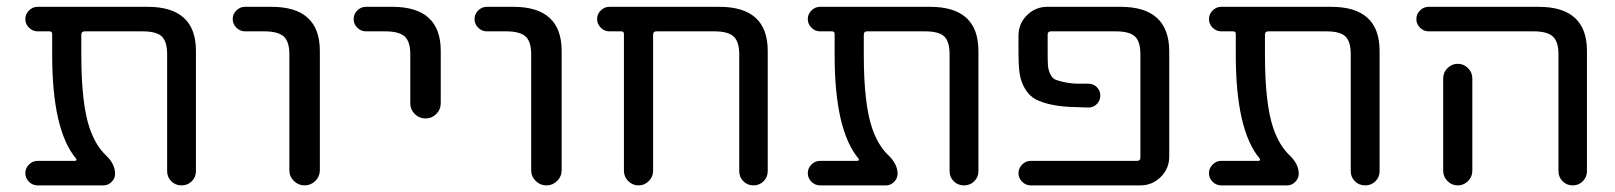

<svg xmlns="http://www.w3.org/2000/svg" viewBox="-20 -567 4762 566"><path d="M557.6 -62.5Q557.6 -44.9 545.4 -32.7Q533.2 -20.5 515.1 -20.5Q497.1 -20.5 484.9 -32.7Q472.7 -44.9 472.7 -62.5V-407.2Q472.7 -444.3 457 -459.5Q441.4 -474.6 400.4 -474.6H229.5Q219.7 -474.6 219.7 -464.8V-405.3Q219.7 -261.7 244.1 -189.5Q261.7 -138.7 291 -110.4Q319.3 -84 319.3 -54.7Q319.3 -41 309.1 -30.8Q298.8 -20.5 285.2 -20.5H90.8Q76.2 -20.5 65.4 -31.2Q54.7 -42 54.7 -56.6Q54.7 -71.3 65.4 -82Q76.2 -92.8 90.8 -92.8H201.2Q204.1 -92.8 205.1 -95.2Q206.1 -97.7 204.1 -99.6Q133.8 -183.6 133.8 -405.3V-466.8Q133.8 -474.6 126 -474.6H90.8Q76.2 -474.6 65.4 -485.4Q54.7 -496.1 54.7 -510.7Q54.7 -525.4 65.4 -536.1Q76.2 -546.9 90.8 -546.9H415Q557.6 -546.9 557.6 -417Z M702.1 -474.6Q687.5 -474.6 676.8 -485.4Q666 -496.1 666 -510.7Q666 -525.4 676.8 -536.1Q687.5 -546.9 702.1 -546.9H780.3Q922.9 -546.9 922.9 -417V-65.4Q922.9 -46.9 909.7 -33.7Q896.5 -20.5 877.9 -20.5Q859.4 -20.5 846.2 -33.7Q833 -46.9 833 -65.4V-407.2Q833 -444.3 816.4 -459.5Q799.8 -474.6 758.8 -474.6Z M1058.6 -474.6Q1043.9 -474.6 1033.2 -485.4Q1022.5 -496.1 1022.5 -510.7Q1022.5 -525.4 1033.2 -536.1Q1043.9 -546.9 1058.6 -546.9H1136.7Q1279.3 -546.9 1279.3 -417V-262.7Q1279.3 -244.1 1266.1 -231Q1252.9 -217.8 1234.4 -217.8Q1215.8 -217.8 1202.6 -231Q1189.5 -244.1 1189.5 -262.7V-407.2Q1189.5 -444.3 1172.9 -459.5Q1156.2 -474.6 1115.2 -474.6Z M1415 -474.6Q1400.4 -474.6 1389.6 -485.4Q1378.9 -496.1 1378.9 -510.7Q1378.9 -525.4 1389.6 -536.1Q1400.4 -546.9 1415 -546.9H1493.2Q1635.7 -546.9 1635.7 -417V-65.4Q1635.7 -46.9 1622.6 -33.7Q1609.4 -20.5 1590.8 -20.5Q1572.3 -20.5 1559.1 -33.7Q1545.9 -46.9 1545.9 -65.4V-407.2Q1545.9 -444.3 1529.3 -459.5Q1512.7 -474.6 1471.7 -474.6Z M2159.2 -407.2Q2159.2 -444.3 2142.6 -459.5Q2126 -474.6 2085.9 -474.6H1915Q1905.3 -474.6 1905.3 -464.8V-63.5Q1905.3 -45.9 1892.6 -33.2Q1879.9 -20.5 1862.3 -20.5Q1844.7 -20.5 1832 -33.2Q1819.3 -45.9 1819.3 -63.5V-466.8Q1819.3 -474.6 1811.5 -474.6H1776.4Q1761.7 -474.6 1751 -485.4Q1740.2 -496.1 1740.2 -510.7Q1740.2 -525.4 1751 -536.1Q1761.7 -546.9 1776.4 -546.9H2100.6Q2243.2 -546.9 2243.2 -417V-62.5Q2243.2 -44.9 2231 -32.7Q2218.8 -20.5 2201.2 -20.5Q2183.6 -20.5 2171.4 -32.7Q2159.2 -44.9 2159.2 -62.5Z M2864.3 -62.5Q2864.3 -44.9 2852.1 -32.7Q2839.8 -20.5 2821.8 -20.5Q2803.7 -20.5 2791.5 -32.7Q2779.3 -44.9 2779.3 -62.5V-407.2Q2779.3 -444.3 2763.7 -459.5Q2748 -474.6 2707 -474.6H2536.1Q2526.4 -474.6 2526.4 -464.8V-405.3Q2526.4 -261.7 2550.8 -189.5Q2568.4 -138.7 2597.7 -110.4Q2626 -84 2626 -54.7Q2626 -41 2615.7 -30.8Q2605.5 -20.5 2591.8 -20.5H2397.5Q2382.8 -20.5 2372.1 -31.2Q2361.3 -42 2361.3 -56.6Q2361.3 -71.3 2372.1 -82Q2382.8 -92.8 2397.5 -92.8H2507.8Q2510.7 -92.8 2511.7 -95.2Q2512.7 -97.7 2510.7 -99.6Q2440.4 -183.6 2440.4 -405.3V-466.8Q2440.4 -474.6 2432.6 -474.6H2397.5Q2382.8 -474.6 2372.1 -485.4Q2361.3 -496.1 2361.3 -510.7Q2361.3 -525.4 2372.1 -536.1Q2382.8 -546.9 2397.5 -546.9H2721.7Q2864.3 -546.9 2864.3 -417Z M3283.2 -546.9Q3425.8 -546.9 3426.8 -417V-105.5Q3426.8 -70.3 3401.9 -45.4Q3377 -20.5 3341.8 -20.5H3018.6Q3003.9 -20.5 2993.2 -31.2Q2982.4 -42 2982.4 -56.6Q2982.4 -71.3 2993.2 -82Q3003.9 -92.8 3018.6 -92.8H3332Q3341.8 -92.8 3341.8 -102.5V-407.2Q3341.8 -444.3 3325.7 -459.5Q3309.6 -474.6 3268.6 -474.6H3078.1Q3068.4 -474.6 3068.4 -464.8V-412.1Q3068.4 -385.7 3069.3 -373.5Q3070.3 -361.3 3075.7 -349.6Q3081.1 -337.9 3087.9 -334Q3094.7 -330.1 3113.3 -325.7Q3131.8 -321.3 3154.3 -320.3Q3167 -320.3 3188.5 -320.3Q3203.1 -320.3 3213.4 -310.1Q3223.6 -299.8 3223.6 -285.2Q3223.6 -270.5 3213.4 -260.3Q3203.1 -250 3188.5 -250Q3154.3 -251 3130.9 -252Q3096.7 -253.9 3068.4 -261.2Q3040 -268.6 3024.9 -279.3Q3009.8 -290 2999 -310.1Q2988.3 -330.1 2985.4 -353Q2982.4 -376 2982.4 -412.1V-461.9Q2982.4 -497.1 3007.3 -522Q3032.2 -546.9 3067.4 -546.9Z M4046.9 -62.5Q4046.9 -44.9 4034.7 -32.7Q4022.5 -20.5 4004.4 -20.5Q3986.3 -20.5 3974.1 -32.7Q3961.9 -44.9 3961.9 -62.5V-407.2Q3961.9 -444.3 3946.3 -459.5Q3930.7 -474.6 3889.6 -474.6H3718.8Q3709 -474.6 3709 -464.8V-405.3Q3709 -261.7 3733.4 -189.5Q3751 -138.7 3780.3 -110.4Q3808.6 -84 3808.6 -54.7Q3808.6 -41 3798.3 -30.8Q3788.1 -20.5 3774.4 -20.5H3580.1Q3565.4 -20.5 3554.7 -31.2Q3543.9 -42 3543.9 -56.6Q3543.9 -71.3 3554.7 -82Q3565.4 -92.8 3580.1 -92.8H3690.4Q3693.4 -92.8 3694.3 -95.2Q3695.3 -97.7 3693.4 -99.6Q3623 -183.6 3623 -405.3V-466.8Q3623 -474.6 3615.2 -474.6H3580.1Q3565.4 -474.6 3554.7 -485.4Q3543.9 -496.1 3543.9 -510.7Q3543.9 -525.4 3554.7 -536.1Q3565.4 -546.9 3580.1 -546.9H3904.3Q4046.9 -546.9 4046.9 -417Z M4191.4 -474.6Q4176.8 -474.6 4166 -485.4Q4155.3 -496.1 4155.3 -510.7Q4155.3 -525.4 4166 -536.1Q4176.8 -546.9 4191.4 -546.9H4515.6Q4658.2 -546.9 4658.2 -417V-62.5Q4658.2 -44.9 4646 -32.7Q4633.8 -20.5 4616.2 -20.5Q4598.6 -20.5 4586.4 -32.7Q4574.2 -44.9 4574.2 -62.5V-407.2Q4574.2 -444.3 4557.6 -459.5Q4541 -474.6 4501 -474.6ZM4320.3 -335.9V-99.6V-63.5Q4320.3 -45.9 4307.6 -33.2Q4294.9 -20.5 4277.3 -20.5Q4259.8 -20.5 4247.1 -33.2Q4234.4 -45.9 4234.4 -63.5V-99.6V-335.9Q4234.4 -353.5 4247.1 -366.2Q4259.8 -378.9 4277.3 -378.9Q4294.9 -378.9 4307.6 -366.2Q4320.3 -353.5 4320.3 -335.9Z"/></svg>

Font: Gen Jyuu GothicX Regular
Style: Regular
Weight: 400
Designer: [Source Han Sans]
Ryoko NISHIZUKA  (kana & ideographs); Paul D. Hunt (Latin, Greek & Cyrillic); Wenlong ZHANG  (bopomofo
Version: Version 1.002.20150607